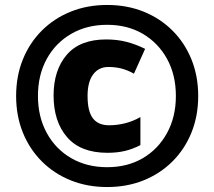

<svg xmlns="http://www.w3.org/2000/svg" viewBox="-20 -744 864 774"><path d="M412 10Q332 10 265 -17Q198 -44 148.5 -93.5Q99 -143 72 -210Q45 -277 45 -357Q45 -437 72 -504Q99 -571 148.5 -620.5Q198 -670 265 -697Q332 -724 412 -724Q492 -724 559 -697Q626 -670 675.5 -620.5Q725 -571 752 -504Q779 -437 779 -357Q779 -277 752 -210Q725 -143 675.5 -93.5Q626 -44 559 -17Q492 10 412 10ZM412 -70Q494 -70 556 -106.5Q618 -143 653.5 -208Q689 -273 689 -357Q689 -442 653.5 -506.5Q618 -571 556 -607.5Q494 -644 412 -644Q330 -644 267 -607.5Q204 -571 168.5 -506.5Q133 -442 133 -357Q133 -273 168.5 -208Q204 -143 267 -106.5Q330 -70 412 -70ZM413 -128Q305 -128 250.5 -191Q196 -254 196 -359Q196 -461 249 -523Q302 -585 408 -585Q453 -585 491 -575Q529 -565 565 -547L520 -447Q495 -461 470.5 -467.5Q446 -474 417 -474Q378 -474 355.5 -444Q333 -414 333 -357Q333 -295 354.5 -267Q376 -239 420 -239Q452 -239 484 -247Q516 -255 546 -272V-159Q515 -143 483.5 -135.5Q452 -128 413 -128Z"/></svg>

Font: Noto Sans Ethiopic Black
Style: Regular
Weight: 900
Designer: Monotype Design Team
Foundry: Monotype Imaging Inc.
Version: Version 2.102; ttfautohint (v1.8.4.7-5d5b)